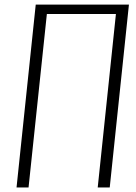

<svg xmlns="http://www.w3.org/2000/svg" viewBox="-20 -830 601 850"><path d="M53.2 0 138.2 -809.6H550.8L465.8 0H412.6L493.2 -768.1H187.5L106.4 0Z"/></svg>

Font: Oswald
Style: Extra-Light
Weight: 200
Designer: Vernon Adams
Foundry: Vernon Adams
Version: 3.0; ttfautohint (v0.94.23-7a4d-dirty) -l 8 -r 50 -G 200 -x 